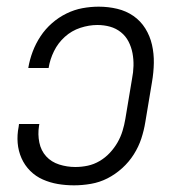

<svg xmlns="http://www.w3.org/2000/svg" viewBox="-20 -548 540 576"><path d="M202 8Q177 8 153.5 4Q130 0 108.5 -9.5Q87 -19 70.5 -35.5Q54 -52 44.5 -73.5Q35 -95 33 -119Q31 -143 36 -168L37 -176H98L97 -170Q93 -145 98 -120.5Q103 -96 118.5 -79Q134 -62 157.5 -54.5Q181 -47 206 -47Q225 -47 243.5 -51Q262 -55 279 -65Q296 -75 309.5 -89.5Q323 -104 332.5 -120.5Q342 -137 347.5 -155Q353 -173 356 -191L376 -311Q380 -331 380.5 -350.5Q381 -370 377.5 -388.5Q374 -407 365.5 -423.5Q357 -440 342.5 -451.5Q328 -463 310 -468Q292 -473 272 -473Q247 -473 221 -464.5Q195 -456 174.5 -437.5Q154 -419 142 -394.5Q130 -370 126 -345V-344H65V-345Q69 -369 78 -393Q87 -417 101.5 -439Q116 -461 136 -478.5Q156 -496 179.5 -507.5Q203 -519 227.5 -523.5Q252 -528 276 -528Q305 -528 332 -521.5Q359 -515 380.5 -500Q402 -485 416 -462.5Q430 -440 436 -413.5Q442 -387 441.5 -359Q441 -331 436 -302L416 -182Q412 -157 404 -132.5Q396 -108 381.5 -85Q367 -62 346.5 -43.5Q326 -25 302.5 -13Q279 -1 253 3.5Q227 8 202 8Z"/></svg>

Font: Iosevka Term Curly Light
Style: Italic
Weight: 300
Italic angle: -9°
Designer: Belleve Invis
Foundry: Belleve Invis
Version: Version 32.3.0